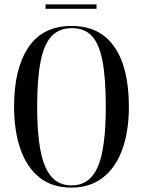

<svg xmlns="http://www.w3.org/2000/svg" viewBox="-20 -843 651 873"><path d="M305 10Q217 10 159.5 -36Q102 -82 73 -165Q44 -248 44 -359Q44 -530 109 -627.5Q174 -725 306 -725Q434 -725 500 -630Q566 -535 566 -358Q566 -245 535.5 -162Q505 -79 446.5 -34.5Q388 10 305 10ZM305 0Q387 0 424 -83Q461 -166 461 -358Q461 -487 446 -565.5Q431 -644 397.5 -679.5Q364 -715 306 -715Q250 -715 215.5 -679.5Q181 -644 165 -565.5Q149 -487 149 -358Q149 -169 186 -84.5Q223 0 305 0ZM187 -803V-823H419V-803Z"/></svg>

Font: Noto Serif Display ExtraCondensed Medium
Style: Regular
Weight: 500
Width: 2
Designer: Monotype Design Team
Foundry: Monotype Imaging Inc.
Version: Version 2.009